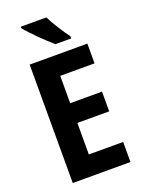

<svg xmlns="http://www.w3.org/2000/svg" viewBox="-171 -1010 809 1088"><g transform="rotate(-20 233.5 -466.5)"><path d="M252 -933H98V-924C127 -887 209 -806 249 -773H344V-786C319 -819 273 -890 252 -933ZM420 0V-121H213V-311H405V-430H213V-595H420V-714H72V0Z"/></g></svg>

Font: Noto Sans Devanagari Condensed
Style: Bold
Weight: 700
Width: 3
Designer: Jelle Bosma - Monotype Design Team
Foundry: Monotype Imaging Inc.
Version: Version 2.004